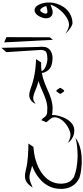

<svg xmlns="http://www.w3.org/2000/svg" viewBox="775 -1564 1213 2804"><g transform="rotate(-90 1382.0 -161.5)"><path d="M44.9 -291.5Q56.6 -309.1 69.3 -325.4Q82 -341.8 97.2 -356.9Q122.6 -381.8 149.7 -392.3Q176.8 -402.8 205.6 -403.8H213.9Q238.8 -403.8 266.8 -398.4Q294.9 -393.1 326.7 -385.7Q368.2 -376 414.1 -369.9Q460 -363.8 506.6 -360.4Q553.2 -356.9 599.4 -355.5Q645.5 -354 688.5 -353.5L638.7 -280.3Q588.9 -276.9 538.8 -268.6Q488.8 -260.3 440.7 -245.6Q392.6 -231 346.9 -210Q301.3 -189 259.8 -160.2Q223.1 -134.3 193.1 -103.3Q163.1 -72.3 142.1 -35.2Q121.1 2 110.8 44.9Q102.1 80.6 102.1 119.6Q102.1 128.4 102.5 137.7L103.5 148.4Q107.9 204.1 131.8 245.6Q155.8 286.1 203.1 312.5Q259.8 335.9 328.9 348.1Q397.9 360.4 472.2 363.8Q493.7 364.7 515.1 364.7Q571.8 364.7 638.4 358.2Q705.1 351.6 771 334Q733.9 362.3 689.7 380.6Q645.5 398.9 597.9 409.2Q550.3 419.4 502 422.9Q467.8 425.3 435.1 425.3Q421.4 425.3 391.6 424.6Q361.8 423.8 321.3 418.9Q280.8 414.1 249.3 407.7Q217.8 401.4 197.3 394.5Q176.8 387.7 171.9 382.3L167.5 380.4Q133.3 361.8 108.4 337.6Q83.5 313.5 66.4 284.2Q49.3 255.4 39.8 223.1Q30.3 190.9 26.9 154.8L26.4 141.1Q25.9 129.9 25.9 118.7Q25.9 70.8 37.1 22.7Q48.3 -25.4 73.7 -70.8Q99.1 -116.2 135.5 -154.1Q171.9 -191.9 215.8 -222.7Q249.5 -246.1 287.1 -265.4Q324.7 -284.7 364.3 -299.8Q339.8 -304.2 317.6 -311.3Q295.4 -318.4 274.2 -324.7Q252.9 -331.1 231.4 -335.4Q215.8 -338.4 199.7 -338.4Q193.8 -338.4 187.5 -337.9Q166 -336.4 147.7 -331.5Q129.4 -326.7 112.5 -319.8Q95.7 -313 79.3 -305.4Q63 -297.9 44.9 -291.5Z M1202.1 -2.4Q1189.5 -2 1178.2 -2Q1161.6 -2 1142.8 -3.2Q1124 -4.4 1105.5 -8.8V-4.9Q1105.5 31.7 1096.7 70.8Q1087.9 110.4 1071.5 151.9Q1055.2 193.4 1030.5 228.5Q1005.9 263.7 971.7 287.6Q937.5 311.5 893.1 315.9Q884.8 316.9 876.5 316.9Q858.4 316.9 834.2 312.3Q810.1 307.6 783.4 295.2Q756.8 282.7 734.6 263.9Q712.4 245.1 699.2 221.7Q721.2 236.3 741.7 244.9Q762.2 253.4 781.7 257.3Q797.9 260.7 814 260.7Q836.9 260.7 858.9 253.9Q899.9 241.2 937 218.5Q974.1 195.8 1002.9 167.2Q1031.7 138.7 1050 106.4Q1068.4 74.2 1071.3 43Q1071.8 35.6 1071.8 28.8Q1071.8 17.1 1068.8 5.4Q1065.9 -6.3 1056.6 -20.5Q1047.4 -34.7 1033 -50.8Q1018.6 -66.9 999 -90.3Q1006.8 -108.9 1014.4 -127.7Q1022 -146.5 1029.8 -165Q1045.4 -153.8 1057.1 -140.6Q1068.8 -127.4 1078.1 -112.8Q1086.4 -104 1094 -98.1Q1101.6 -92.3 1108.9 -88.4Q1123 -81.1 1144.5 -79.6Q1161.6 -78.1 1187.5 -78.1H1201.2Q1201.7 -59.1 1201.7 -40.3Q1201.7 -21.5 1202.1 -2.4Z M1454.1 55.7Q1456.5 55.2 1458.5 55.2Q1461.4 55.2 1463.9 56.2Q1468.3 58.6 1471.7 62.7Q1475.1 66.9 1477.8 71.8Q1480.5 76.7 1483.4 80.6Q1487.3 86.9 1493.4 94.7Q1499.5 102.5 1501 109.4Q1501.5 110.8 1501.5 112.8Q1501.5 116.2 1499.5 119.1Q1497.1 123 1493.7 127.4L1474.1 156.2Q1472.2 160.2 1468.8 163.6Q1465.3 167 1461.4 167.5Q1459 168.5 1457 168.5Q1454.1 168.5 1452.1 167Q1447.8 164.6 1444.1 160.4Q1440.4 156.2 1437.5 151.4Q1434.6 146.5 1432.6 142.6Q1428.2 136.2 1422.4 128.7Q1416.5 121.1 1414.6 113.8V111.8Q1414.6 107.4 1416.5 104Q1418.9 100.1 1421.9 95.7L1441.4 66.9Q1443.8 63 1447 59.8Q1450.2 56.6 1454.1 55.7ZM1187.5 -76.7H1197.8Q1228 -76.7 1258.8 -81.8Q1289.6 -86.9 1321.5 -96.7Q1353.5 -106.4 1384.5 -119.4Q1415.5 -132.3 1447.8 -146.5Q1483.4 -162.1 1520.5 -178Q1557.6 -193.8 1599.6 -207Q1589.8 -209.5 1579.8 -212.2Q1569.8 -214.8 1558.6 -218.3Q1544.9 -222.2 1530.3 -227.3Q1515.6 -232.4 1500.5 -237.8Q1458 -256.8 1428.2 -267.1Q1398.4 -277.3 1377 -281.2Q1361.8 -283.7 1350.1 -283.7Q1345.2 -283.7 1335.7 -282.5Q1326.2 -281.2 1314.2 -276.1Q1302.2 -271 1291 -263.4Q1279.8 -255.9 1266.1 -248.5Q1282.7 -280.8 1301.8 -300.5Q1320.8 -320.3 1341.3 -329.8Q1361.8 -339.4 1384.3 -340.8Q1390.1 -341.3 1396.5 -341.3Q1412.6 -341.3 1432.6 -337.6Q1452.6 -334 1476.8 -325.9Q1501 -317.9 1525.9 -309.1Q1539.1 -304.7 1552.2 -300.3Q1565.4 -295.9 1579.6 -292Q1618.7 -280.8 1654.1 -272.7Q1689.5 -264.6 1728 -258.8Q1759.3 -253.9 1793.7 -250.5Q1828.1 -247.1 1870.1 -244.1Q1882.3 -243.7 1895 -243.2Q1907.7 -242.7 1920.9 -241.2L1872.6 -167.5Q1855.5 -168.5 1839.4 -168.5Q1823.2 -168.5 1799.8 -167Q1776.4 -165.5 1747.6 -161.6Q1750.5 -146.5 1762.5 -134Q1774.4 -121.6 1792 -111.6Q1809.6 -101.6 1830.6 -94.2Q1851.6 -86.9 1872.3 -82.3Q1893.1 -77.6 1911.6 -76.2Q1919.4 -75.7 1926.3 -75.7Q1935.5 -75.7 1942.4 -76.7V0L1939.9 -1Q1895.5 -2 1860.1 -9Q1824.7 -16.1 1797.9 -31.7Q1783.2 -40.5 1769.8 -53.5Q1756.3 -66.4 1745.6 -82.8Q1734.9 -99.1 1727.8 -117.9Q1720.7 -136.7 1719.2 -157.2Q1684.1 -151.4 1651.9 -142.3Q1619.6 -133.3 1590.1 -122.6Q1560.5 -111.8 1532.7 -100.1Q1504.9 -88.4 1478.5 -76.7Q1443.4 -61 1409.4 -47.1Q1375.5 -33.2 1340.1 -22.5Q1304.7 -11.7 1267.1 -5.9Q1232.4 0 1193.4 0H1187.5Z M2085.9 -748 2098.6 -210Q2102.5 -183.1 2102.5 -159.7Q2102.5 -137.7 2097.4 -108.4Q2092.3 -79.1 2067.9 -51.3Q2045.9 -26.4 2011.5 -13.7Q1977.1 -1 1927.7 0V-77.1Q1945.3 -77.1 1961.9 -78.6Q1978.5 -80.1 1992.7 -83Q2006.8 -85.9 2017.3 -90.6Q2027.8 -95.2 2033.2 -101.1Q2044.9 -114.7 2051.8 -139.6Q2055.7 -154.3 2055.7 -172.4Q2055.7 -185.1 2053.7 -199.7L2022.9 -676.8Z M2242.2 -674.3 2239.7 -40.5 2203.1 3.4 2165.5 -708Z M2668.9 -13.2Q2647.5 -3.4 2623 -0.5Q2615.2 0.5 2607.9 0.5Q2592.8 0.5 2575 -4.4Q2557.1 -9.3 2540.5 -26.9Q2538.1 -30.3 2535.9 -33.2Q2533.7 -36.1 2531.2 -40Q2522.5 -54.7 2519.5 -71.8Q2517.6 -84.5 2517.6 -98.1V-106.9Q2519 -124.5 2524.2 -142.8Q2529.3 -161.1 2537.6 -178.2Q2549.3 -203.1 2562 -220Q2574.7 -236.8 2587.9 -247.1Q2610.4 -263.7 2634.3 -263.7Q2639.6 -263.7 2645 -262.7Q2671.4 -259.3 2693.4 -234.9Q2719.2 -205.1 2735.8 -149.9Q2740.2 -132.8 2743.4 -114Q2746.6 -95.2 2747.6 -75.2Q2748 -65.4 2748 -55.2Q2748 -44.9 2747.3 -29.5Q2746.6 -14.2 2743.7 7.8L2743.2 11.2Q2731.9 66.4 2707.8 116.2Q2683.6 166 2646.7 203.9Q2609.9 241.7 2560.1 264.9Q2510.3 288.1 2447.3 290H2445.8Q2436 290 2418.9 283.4Q2401.9 276.9 2380.6 263.4Q2359.4 250 2336.7 230.5Q2314 210.9 2293 185.5Q2325.7 209.5 2354.5 222.2Q2381.8 234.9 2406.7 237.8Q2415.5 239.3 2424.3 239.3Q2447.3 239.3 2476.3 229.5Q2505.4 219.7 2537.8 198.5Q2570.3 177.2 2600.3 148.2Q2630.4 119.1 2654.1 87.9Q2677.7 56.6 2694.1 25.4Q2710.4 -5.9 2715.8 -31.7ZM2695.3 -94.2V-95.2Q2695.3 -97.2 2693.8 -103Q2692.4 -108.9 2688.5 -118.4Q2684.6 -127.9 2679 -138.9Q2673.3 -149.9 2666.5 -159.2Q2659.7 -168.5 2651.6 -174.8Q2643.6 -181.2 2635 -180.9Q2626.5 -180.7 2617.4 -172.9Q2608.4 -165 2599.6 -146.5Q2595.7 -138.2 2591.6 -129.2Q2587.4 -120.1 2585.9 -111.3Q2585 -107.4 2585 -103.5Q2585 -99.1 2586.7 -92.8Q2588.4 -86.4 2597.2 -79.1Q2604.5 -76.2 2615.2 -76.2Q2626 -76.2 2637.5 -77.9Q2648.9 -79.6 2660.2 -82.3Q2671.4 -85 2679.9 -87.6Q2688.5 -90.3 2692.9 -92.3Q2695.8 -93.8 2695.8 -94.2Z"/></g></svg>

Font: Dima Niloofar
Style: Regular
Weight: 400
Designer: R.Balvardi
Foundry: Dima Software Group
Version: Version 3.00;November 13, 2018;FontCreator 11.5.0.2427 64-bi